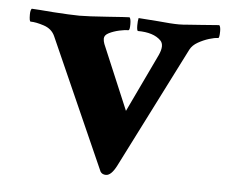

<svg xmlns="http://www.w3.org/2000/svg" viewBox="-40 -479 663 535"><g transform="rotate(5 291.5 -211.5)"><path d="M274.4 10.7Q263.7 10.7 258.8 2.9L96.7 -362.3Q87.9 -381.8 65.4 -389.2Q43 -396.5 28.3 -396.5Q24.4 -396.5 24.4 -416Q24.4 -428.7 28.3 -432.6Q34.2 -432.6 50.8 -431.2Q67.4 -429.7 89.4 -428.2Q111.3 -426.8 130.9 -425.8Q150.4 -424.8 162.1 -424.8Q174.8 -424.8 193.8 -425.8Q212.9 -426.8 240.2 -428.7Q266.6 -430.7 282.2 -431.6Q297.9 -432.6 301.8 -432.6Q305.7 -428.7 305.7 -413.1Q305.7 -396.5 301.8 -396.5Q292 -396.5 276.4 -393.1Q260.7 -389.6 248 -383.3Q235.4 -377 235.4 -367.2Q235.4 -360.4 238.3 -352.5L314.5 -171.9L391.6 -334Q405.3 -363.3 392.6 -376Q372.1 -396.5 328.1 -396.5Q325.2 -398.4 325.2 -412.1Q325.2 -424.8 327.1 -432.6L380.9 -428.7Q400.4 -426.8 415 -425.8Q429.7 -424.8 440.4 -424.8Q452.1 -424.8 467.3 -426.3Q482.4 -427.7 501 -428.7L552.7 -432.6Q556.6 -428.7 556.6 -416Q556.6 -396.5 552.7 -396.5Q543 -396.5 527.3 -391.6Q511.7 -386.7 497.1 -378.4Q482.4 -370.1 475.6 -357.4L303.7 -17.6Q289.1 10.7 274.4 10.7Z"/></g></svg>

Font: Crimson Text
Style: Bold
Weight: 700
Designer: Sebastian Kosch
Foundry: Sebastian Kosch
Version: Version 1.100